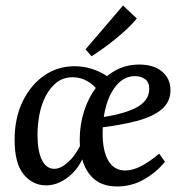

<svg xmlns="http://www.w3.org/2000/svg" viewBox="-20 -663 659 696"><path d="M147 9Q99 9 66 -30.5Q33 -70 33 -156Q33 -235 62 -295Q91 -355 140 -389Q189 -423 251 -423Q286 -423 320 -411Q354 -399 385 -375L339 -329Q322 -355 296.5 -369Q271 -383 244 -383Q210 -383 186 -364.5Q162 -346 146 -315.5Q130 -285 123 -248Q116 -211 116 -173Q116 -115 132 -83Q148 -51 177 -51Q202 -51 231.5 -79.5Q261 -108 287 -170L303 -166Q287 -77 242 -34Q197 9 147 9ZM485 -429Q537 -429 567.5 -403.5Q598 -378 598 -336Q598 -294 566.5 -267Q535 -240 474 -224Q413 -208 324 -198L328 -235Q377 -241 413 -250.5Q449 -260 473 -272.5Q497 -285 509 -302Q521 -319 521 -341Q521 -365 506 -376Q491 -387 470 -387Q433 -387 406.5 -358.5Q380 -330 366 -283.5Q352 -237 352 -181Q352 -115 373 -80Q394 -45 434 -45Q462 -45 493 -61.5Q524 -78 557 -106L578 -77Q549 -40 503.5 -13.5Q458 13 404 13Q338 13 303.5 -32.5Q269 -78 269 -157Q269 -210 284.5 -259Q300 -308 328.5 -346Q357 -384 396.5 -406.5Q436 -429 485 -429ZM290 -484 426 -643 476 -596Q450 -564 404.5 -526.5Q359 -489 312 -459Z"/></svg>

Font: Yrsa
Style: Italic
Weight: 400
Italic angle: -7.10001°
Designer: Anna Giedrys (Yrsa+Rasa design), David Brezina (Yrsa art-direction, Rasa art-direction, design)
Foundry: Rosetta Type Foundry
Version: Version 2.004